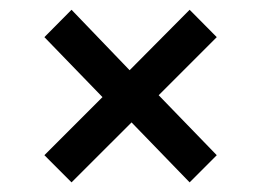

<svg xmlns="http://www.w3.org/2000/svg" viewBox="-20 -506 540 397"><path d="M372.1 -485.8 428.2 -429.2 308.1 -309.1 428.2 -185.1 372.1 -128.9 252 -252.9 127.9 -128.9 71.8 -185.1 191.9 -305.2 71.8 -429.2 127.9 -485.8 248 -360.8Z"/></svg>

Font: FiraGO
Style: Regular
Weight: 400
Designer: bBox Type
Foundry: bBox Type GmbH
Version: Version 1.001;PS 001.001;hotconv 1.0.88;makeotf.lib2.5.64775